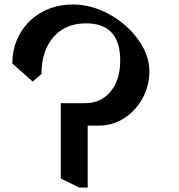

<svg xmlns="http://www.w3.org/2000/svg" viewBox="-20 -826 798 856"><path d="M646 -508Q646 -444 615.5 -388Q585 -332 533.5 -299Q482 -266 422 -266H371V10H333L251 -30V-366H359Q430 -366 473 -418Q516 -470 516 -556Q516 -722 363 -722Q272 -722 218.5 -661Q165 -600 165 -496L126 -462L35 -543Q35 -617 70 -677.5Q105 -738 167 -772Q229 -806 305 -806Q388 -806 467 -762.5Q546 -719 596 -649.5Q646 -580 646 -508Z"/></svg>

Font: Inknut Antiqua
Style: Regular
Weight: 400
Designer: Claus Eggers Sørensen
Foundry: Claus Eggers Sørensen
Version: Version 1.003; ttfautohint (v1.8.2) -l 8 -r 50 -G 200 -x 14 